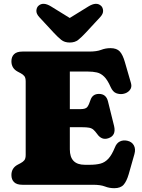

<svg xmlns="http://www.w3.org/2000/svg" viewBox="-20 -971 747 1009"><path d="M40 -649Q40 -672.5 54 -686.2Q68 -700 97.5 -700H448.5Q488.5 -700 511.5 -709Q534.5 -718 560.5 -718Q593.5 -718 609.5 -700.5Q625.5 -683 636.5 -644L668.5 -533.5Q674.5 -512.5 661.8 -497Q649 -481.5 626.5 -477.5Q608.5 -474.5 590.8 -481.2Q573 -488 561.5 -513.5Q545 -551 527.5 -568.2Q510 -585.5 489.2 -590.2Q468.5 -595 441.5 -595H347V-397.5H403Q430.5 -397.5 439 -409Q447.5 -420.5 455 -444Q465.5 -477.5 500 -477.5Q538 -477.5 547.5 -438L579.5 -309Q591.5 -258.5 549.5 -244.5Q514.5 -232.5 490.5 -267Q480 -281.5 471.2 -289.2Q462.5 -297 448.8 -299.8Q435 -302.5 409.5 -302.5H347V-186Q347 -105 426 -105H451.5Q484.5 -105 508 -111.2Q531.5 -117.5 549.5 -137Q567.5 -156.5 583.5 -195.5Q592.5 -219 609.8 -227.5Q627 -236 648.5 -231.5Q672.5 -226.5 683.2 -207.5Q694 -188.5 686.5 -161.5L656.5 -56Q645.5 -18 629.5 0Q613.5 18 580.5 18Q554.5 18 531.5 9Q508.5 0 468.5 0H97.5Q68 0 54 -13.8Q40 -27.5 40 -51Q40 -88 73 -105.5L89 -114Q100.5 -120 107.8 -128.8Q115 -137.5 115 -157V-543Q115 -562.5 107.8 -571.2Q100.5 -580 89 -586L73 -594.5Q40 -612 40 -649ZM430.5 -799Q409 -776 391.5 -761.8Q374 -747.5 346.5 -747.5Q319 -747.5 301.5 -761.8Q284 -776 262.5 -799L186.5 -881Q170 -899 171.2 -915.5Q172.5 -932 182 -940.5Q206.5 -963 248.5 -937L346.5 -876.5L444.5 -937Q486.5 -963 511 -940.5Q520.5 -932 521.8 -915.5Q523 -899 506.5 -881Z"/></svg>

Font: Fraunces 9pt SuperSoft Black
Style: Regular
Weight: 900
Version: Version 1.000;[b76b70a41]